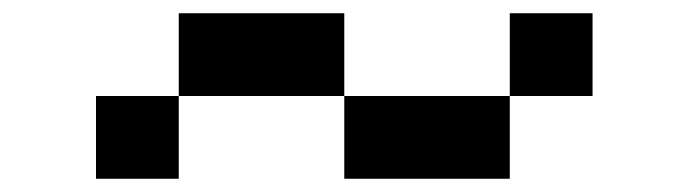

<svg xmlns="http://www.w3.org/2000/svg" viewBox="-20 -520 1040 290"><path d="M250 -500H500V-375H250ZM500 -375H750V-250H500ZM750 -375V-500H875V-375ZM250 -375V-250H125V-375Z"/></svg>

Font: Dogica Pixel
Style: Regular
Weight: 400
Designer: Roberto Mocci
Version: Version 001.000